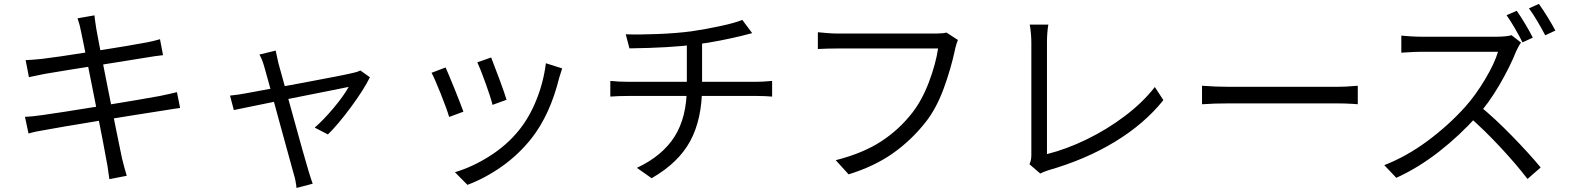

<svg xmlns="http://www.w3.org/2000/svg" viewBox="-20 -868 7990 978"><path d="M375 -774.8 461.2 -789.8Q463.2 -768 466.6 -747.6Q468.8 -733.6 470.6 -720.6Q475.4 -690.4 526.3 -433.7Q577.2 -177 601.2 -62.6Q614.4 -9.4 625.6 27.4L537.2 44.6L533 16.2Q527.4 -27.6 522.6 -49.2Q515.4 -94 459.6 -375.5Q403.8 -657 393 -706.8Q387 -740 375 -774.8ZM193.4 -568Q257.6 -575.2 451 -605.7Q644.4 -636.2 724.2 -651.4Q755.6 -656.8 795 -668.2L810.4 -587Q797 -585.2 788.6 -584.3Q780.2 -583.4 766 -581.4Q756.2 -579.4 740 -577.2L503 -539.2Q413.2 -525 335.1 -512.7Q257 -500.4 207.8 -491.6Q166.6 -483.8 127.4 -475L110.6 -561.6Q146 -563.2 193.4 -568ZM194.4 -281.6Q279.2 -293.2 489.4 -327.4Q699.6 -361.6 793.8 -379Q855.6 -392 881.4 -398.6L897.4 -318Q885.8 -317 808.2 -304.4Q672.8 -283.6 477.5 -251.6Q282.2 -219.6 212.8 -206.6Q160 -198.2 125.2 -188L107.2 -272.8Q139.2 -273.8 194.4 -281.6Z M1398 -546.8Q1428.8 -436.4 1459.4 -325.2Q1534 -53.8 1551 1Q1558.2 22 1562.8 38.8Q1568.8 55.6 1572.8 67.8L1490.4 89.4Q1486.6 50.6 1476 17.4Q1441 -110.4 1406.2 -236.2Q1333.8 -503.6 1325.2 -531.4Q1314.6 -567.6 1301.4 -590L1384.2 -610.4Q1390.4 -582.6 1398 -546.8ZM1650.4 -183.2 1583 -218Q1629 -258 1679.7 -318.5Q1730.4 -379 1756.2 -425.4L1673.4 -408.6Q1539.4 -382.2 1395.5 -353.4Q1251.6 -324.6 1171 -307.4L1151.6 -381Q1199 -386 1234.2 -393Q1321.4 -408.6 1530 -447.6Q1738.6 -486.6 1778 -496.6Q1800.4 -501 1815.8 -509L1864.2 -474.4Q1833.4 -411.6 1767.8 -322.7Q1702.2 -233.8 1650.4 -183.2Z M2560.2 -359.8 2488.8 -333.8Q2481 -367.6 2454.1 -442.3Q2427.2 -517 2411.4 -550.6L2481.8 -575.2Q2498.4 -533.6 2524.9 -461.9Q2551.4 -390.2 2560.2 -359.8ZM2828.4 -471.8Q2782.4 -284.4 2687.2 -163Q2621 -79.8 2536 -19.9Q2451 40 2361 73.6L2297.2 9.2Q2387.4 -17.6 2474.8 -73.2Q2562.2 -128.8 2622.6 -203.6Q2676.4 -269.6 2712.6 -359.9Q2748.8 -450.2 2760.6 -545.8L2843.6 -519.6Q2836 -496.6 2828.4 -471.8ZM2340.6 -299.2 2267.8 -272.2Q2256 -313.2 2224.1 -392.7Q2192.2 -472.2 2178.2 -497.2L2249.8 -524.4Q2263.4 -494 2292.8 -421.7Q2322.2 -349.4 2340.6 -299.2Z M3502.6 -708.6Q3575.2 -719.2 3650.5 -735.5Q3725.8 -751.8 3761.2 -766.6L3811.4 -699.2L3756.8 -685.2Q3709 -673.4 3646.5 -661.2Q3584 -649 3525 -641.4Q3393.2 -624.2 3186.2 -621.6L3167.4 -693.4Q3230 -690.8 3327.8 -694.6Q3425.6 -698.4 3502.6 -708.6ZM3478.6 -424.6V-652.4L3556.2 -663V-426Q3556.2 -262.2 3496.4 -150.6Q3436.6 -39 3299.2 39.8L3224.2 -13Q3353.8 -73.8 3416.2 -172.4Q3478.6 -271 3478.6 -424.6ZM3176.6 -451.4H3834.4Q3865.6 -451.4 3913 -455.8V-376Q3877 -379.2 3835.8 -379.2H3178.4Q3127.6 -379.2 3088.8 -376V-455.8Q3132.8 -451.4 3176.6 -451.4Z M4845.8 -622 4844.6 -615.6Q4824 -518 4786.9 -417Q4749.8 -316 4696 -247.2Q4623 -154.2 4528.9 -87.6Q4434.8 -21 4302.6 20.2L4237 -52Q4374.6 -87 4466.9 -146.8Q4559.2 -206.6 4626.8 -293.4Q4676.6 -357.2 4711.6 -449.6Q4746.6 -542 4758.4 -621H4244Q4199 -621 4146 -618.4V-703.8Q4168.6 -701.6 4195.5 -699.4Q4222.4 -697.2 4244.8 -697.2H4749Q4782 -697.2 4801 -702.2L4859.4 -664.4Q4852.8 -649 4845.8 -622Z M5233.4 -79.6V-652.8Q5233.4 -671.8 5231.1 -698.3Q5228.8 -724.8 5225.2 -742.8H5320Q5316.4 -721.8 5314.7 -698.8Q5313 -675.8 5313 -653.6V-83Q5411.4 -107.6 5515.3 -158Q5619.2 -208.4 5710.6 -277.6Q5802 -346.8 5862.4 -424.8L5906 -358Q5809.8 -237.6 5659.8 -146.3Q5509.8 -55 5320 -0.8Q5292.2 8.4 5279 16L5224 -31.2Q5229.2 -43.4 5231.3 -54.1Q5233.4 -64.8 5233.4 -79.6Z M6240.6 -425.8H6789.2Q6834.4 -425.8 6878.8 -430L6896.2 -431.2V-337L6869.2 -339Q6826.4 -341.4 6790 -341.4H6240.6Q6164 -341.4 6102.8 -337V-431.2Q6175.8 -425.8 6240.6 -425.8Z M7787.8 -676.2 7735.2 -652.2Q7720.6 -682 7697.6 -721.8Q7674.6 -761.6 7654.2 -790.4L7705.8 -813.2Q7725.6 -785.2 7749.5 -745.2Q7773.4 -705.2 7787.8 -676.2ZM7902.6 -712.2 7851 -688.2Q7832.6 -723.4 7810.2 -761.3Q7787.8 -799.2 7768 -825.4L7818.8 -848.2Q7839.2 -819.6 7863.9 -779.5Q7888.6 -739.4 7902.6 -712.2ZM7703.6 -608.4Q7671.4 -527.4 7617.3 -434.8Q7563.2 -342.2 7504.6 -277.4Q7415.4 -178 7310.4 -95.9Q7205.4 -13.8 7092.4 37.8L7031.2 -26.8Q7145.2 -71.2 7252.2 -150.6Q7359.2 -230 7443.4 -323.8Q7496.2 -382.8 7544.2 -463.1Q7592.2 -543.4 7610.6 -604.2H7218Q7189.8 -604.2 7132.6 -600.6L7118 -599.4V-686.6Q7133.2 -685.2 7162.1 -683.1Q7191 -681 7218 -681H7605.6Q7628 -681 7647.8 -683.1Q7667.6 -685.2 7679.2 -688.8L7727.8 -651Q7722 -643.6 7715.2 -631.3Q7708.4 -619 7703.6 -608.4ZM7827.8 -15 7760.8 43.6Q7703.6 -31.2 7622.2 -118.5Q7540.8 -205.8 7462.6 -274L7517.6 -327.8Q7594.2 -265.4 7682.2 -175.1Q7770.2 -84.8 7827.8 -15Z"/></svg>

Font: 寒蝉端黑体 Light
Style: Regular
Weight: 300
Designer: ChillDuanSans {Warren2060}; 
Source Han Sans {Ryoko NISHIZUKA 西塚涼子 (kana, bopomofo & ideographs); Paul D. Hunt (Latin, G
Foundry: ChillType&Adobe
Version: Version 1.300;Glyphs 3.3 (3306)